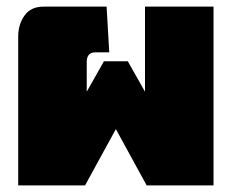

<svg xmlns="http://www.w3.org/2000/svg" viewBox="-20 -560 700 580"><path d="M35 0V-450Q35 -486 54 -513Q73 -540 112 -540H302L310 -402H269Q242 -402 242 -373V-283L294 -375H366L418 -283V-540H625V0H423L330 -170L237 0Z"/></svg>

Font: Kanit Black
Style: Regular
Weight: 900
Designer: Katatrad Team
Foundry: CadsonDemak
Version: Version 2.000; ttfautohint (v1.8.3)